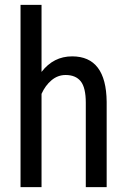

<svg xmlns="http://www.w3.org/2000/svg" viewBox="-20 -770 523 790"><path d="M150.9 -474.1Q200.2 -538.1 276.9 -538.1Q417 -538.1 418.9 -351.1V0H333V-347.2Q333 -409.2 312.3 -435.3Q291.5 -461.4 250 -461.4Q217.8 -461.4 192.1 -439.9Q166.5 -418.5 150.9 -383.8V0H64.5V-750H150.9Z"/></svg>

Font: Roboto Condensed
Style: Regular
Weight: 400
Designer: Google
Version: Version 2.001047; 2015